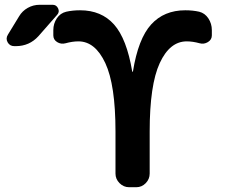

<svg xmlns="http://www.w3.org/2000/svg" viewBox="-20 -783 951 803"><path d="M40 -590Q21 -590 12 -606Q3 -622 13 -638L60 -715Q73 -737 96 -750Q119 -763 146 -763H200Q216 -763 223 -748Q230 -733 219 -721L141 -632Q103 -590 46 -590ZM520 0Q497 0 480 -17Q463 -34 463 -57V-233Q463 -428 420.5 -519Q378 -610 308 -610Q283 -610 254 -602Q235 -597 219 -607Q203 -617 203 -635V-657Q203 -684 217.5 -706Q232 -728 257 -734Q284 -740 315 -740Q404 -740 457 -680.5Q510 -621 533 -484Q533 -483 535 -483Q536 -483 536 -484Q558 -621 612 -680.5Q666 -740 755 -740Q786 -740 813 -734Q837 -728 851.5 -706Q866 -684 866 -657V-635Q866 -617 849.5 -607Q833 -597 815 -602Q786 -610 761 -610Q690 -610 648 -519Q606 -428 606 -233V-57Q606 -34 589.5 -17Q573 0 550 0Z"/></svg>

Font: Rounded Mplus 1c Bold
Style: Bold
Weight: 700
Version: Version 1.059.20150529